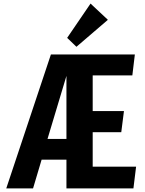

<svg xmlns="http://www.w3.org/2000/svg" viewBox="-20 -1055 812 1075"><path d="M15 0 265 -750H735L721 -633H499V-433H674L659 -315H499V-122H742L727 0H352V-161H213L165 0ZM246 -277H352V-630ZM408 -793 356 -843 487 -1035 584 -944Z"/></svg>

Font: Freeman
Style: Regular
Weight: 400
Designer: Vernon Adams, Aoife Mooney, Rodrigo Fuenzalida
Foundry: Rodrigo Fuenzalida
Version: Version 1.000; ttfautohint (v1.8.4.7-5d5b)